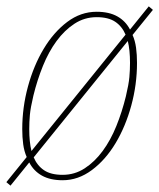

<svg xmlns="http://www.w3.org/2000/svg" viewBox="-20 -555 501 604"><path d="M0 18 64 -61Q56 -79 53 -101Q50 -123 50 -149Q50 -217 68 -283Q86 -349 117.5 -401.5Q149 -454 191.5 -486Q234 -518 284 -518Q323 -518 349 -503.5Q375 -489 389 -462L448 -535L461 -524L397 -445Q405 -427 408 -405Q411 -383 411 -357Q411 -289 393 -223Q375 -157 343.5 -104.5Q312 -52 269 -20Q226 12 177 12Q138 12 112 -2.5Q86 -17 72 -44L13 29ZM284 -501Q246 -501 214.5 -480.5Q183 -460 158 -426Q133 -392 115 -347.5Q97 -303 85 -254Q76 -216 74 -193.5Q72 -171 72 -149Q72 -108 79 -80L375 -446Q364 -472 342.5 -486.5Q321 -501 284 -501ZM177 -5Q215 -5 246.5 -25.5Q278 -46 303 -80Q328 -114 346 -158.5Q364 -203 376 -252Q385 -290 387 -312.5Q389 -335 389 -357Q389 -398 382 -426L86 -60Q97 -34 118.5 -19.5Q140 -5 177 -5Z"/></svg>

Font: IBM Plex Serif Thin
Style: Italic
Weight: 100
Italic angle: -14°
Designer: Mike Abbink, Paul van der Laan, Pieter van Rosmalen
Foundry: Bold Monday
Version: Version 3.001